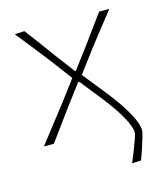

<svg xmlns="http://www.w3.org/2000/svg" viewBox="-102 -574 702 818"><g transform="rotate(-15 249.5 -165.0)"><path d="M379.5 166.5Q389 144.5 399.2 118.2Q409.5 92 417 70.8Q424.5 49.5 424.5 42Q424.5 18.5 400 -26.2Q375.5 -71 329 -130L252 -227H247L177 -134Q150 -97 128 -67Q106 -37 79 0H35Q72.5 -48 97.5 -80.2Q122.5 -112.5 151 -149L227.5 -250.5L155 -347Q126 -384 101 -415.8Q76 -447.5 39 -494L82 -496Q111 -457.5 133.2 -427.5Q155.5 -397.5 180 -363.5L246 -276H250L316.5 -364.5Q341.5 -398.5 362.8 -427.8Q384 -457 411 -494H456Q431 -462.5 413 -439.5Q395 -416.5 379 -396.2Q363 -376 344 -351.5L270 -252.5L352.5 -149Q401.5 -87.5 429.2 -37.5Q457 12.5 457 42Q457 49 450.8 70.5Q444.5 92 435.8 118.2Q427 144.5 419.5 165Z"/></g></svg>

Font: Commissioner Loud Thin
Style: Regular
Weight: 100
Designer: Kostas Bartsokas
Foundry: Kostas Bartsokas
Version: Version 1.000; ttfautohint (v1.8.3)